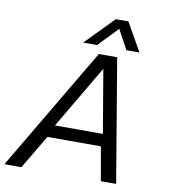

<svg xmlns="http://www.w3.org/2000/svg" viewBox="-97 -913 873 990"><g transform="rotate(10 339.0 -418.0)"><path d="M284 -688 429 -836H495L579 -688H511L455 -790L357 -688ZM-7 0 374 -644H470L578 0H498L467 -177H187L82 0ZM215 -242H466L410 -573Z"/></g></svg>

Font: Kanit Light
Style: Italic
Weight: 300
Italic angle: -12°
Designer: Katatrad Team
Foundry: CadsonDemak
Version: Version 2.000; ttfautohint (v1.8.3)